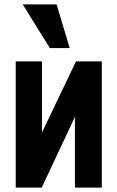

<svg xmlns="http://www.w3.org/2000/svg" viewBox="-20 -859 537 879"><path d="M52 0V-578H172V-252L328 -578H446V0H323V-324L171 0ZM208 -639 84 -839H239L299 -639Z"/></svg>

Font: Oswald SemiBold
Style: Regular
Weight: 600
Designer: Vernon Adams
Foundry: Vernon Adams
Version: Version 4.100; ttfautohint (v1.8.1.43-b0c9)